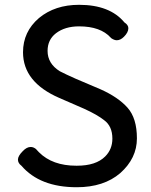

<svg xmlns="http://www.w3.org/2000/svg" viewBox="-20 -743 637 810"><path d="M76.2 -105.5Q92.8 -123 109.4 -123Q121.1 -123 131.8 -114.3Q131.8 -114.3 135.3 -110.4Q138.7 -106.4 144.5 -100.6Q201.2 -43.9 301.8 -43.9Q302.7 -43.9 304.7 -43.9Q384.8 -43.9 423.8 -83Q454.1 -113.3 454.1 -158.2Q454.1 -210.9 418.9 -236.3Q390.6 -258.8 335 -284.2L229.5 -330.1Q77.1 -396.5 77.1 -522.5Q77.1 -609.4 144.5 -667Q211.9 -722.7 313.5 -722.7Q443.4 -722.7 504.9 -648.4Q521.5 -637.7 521.5 -624Q521.5 -606.4 502.9 -587.9Q488.3 -573.2 472.7 -573.2Q461.9 -573.2 449.2 -582Q449.2 -582 447.3 -584Q404.3 -631.8 313.5 -631.8Q253.9 -631.8 215.8 -602.5Q180.7 -575.2 180.7 -528.3Q180.7 -474.6 232.4 -442.4Q256.8 -429.7 298.8 -411.1L404.3 -366.2Q478.5 -333 518.1 -288.6Q557.6 -244.1 557.6 -159.2Q557.6 -75.2 487.3 -12.7Q418 46.9 303.7 46.9Q148.4 46.9 70.3 -43.9Q55.7 -54.7 55.7 -69.8Q55.7 -85 76.2 -105.5Z"/></svg>

Font: TaiwanPearl
Style: Regular
Weight: 400
Version: Version 2.102